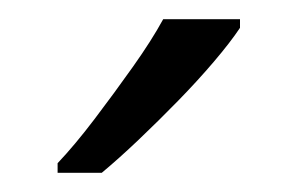

<svg xmlns="http://www.w3.org/2000/svg" viewBox="-20 -786 310 200"><path d="M230 -757Q220 -742 203 -722Q186 -702 165.5 -681Q145 -660 124.5 -640.5Q104 -621 86 -606H40V-616Q58 -635 78.5 -662Q99 -689 118.5 -716.5Q138 -744 150 -766H230Z"/></svg>

Font: Noto Sans Syriac Eastern Light
Style: Regular
Weight: 300
Designer: Patrick Giasson and the Monotype Design Team
Foundry: Monotype Imaging Inc.
Version: Version 3.001